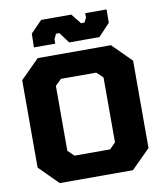

<svg xmlns="http://www.w3.org/2000/svg" viewBox="-100 -1033 954 1115"><g transform="rotate(-10 377.0 -476.0)"><path d="M357 -795 310 -858H290L276 -827V-802H150L152 -883L219 -952H397L444 -893H464L478 -919V-946H604L603 -867L535 -795ZM161 0 50 -111V-626L161 -737H593L704 -626V-111L593 0ZM273 -142H483L518 -177V-560L481 -595H273L237 -560V-177Z"/></g></svg>

Font: Tomorrow
Style: Bold
Weight: 700
Designer: Tony de Marco, Monica Rizzolli
Foundry: Just in Type
Version: Version 2.002